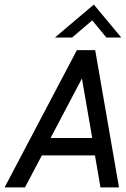

<svg xmlns="http://www.w3.org/2000/svg" viewBox="-20 -819 550 839"><path d="M500 0H419L395 -140H163L89 0H0L316 -600H396ZM383 -216 338 -476 201 -216ZM510 -655H445L383 -730L295 -655H220L390 -799Z"/></svg>

Font: Gauge
Style: Oblique
Weight: 400
Italic angle: -80°
Designer: Daniel Pimley
Foundry: Daniel Pimley
Version: Version 2.0